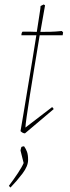

<svg xmlns="http://www.w3.org/2000/svg" viewBox="-20 -592 312 861"><path d="M92 6Q82 6 72 -4Q77 -33 85.5 -83.5Q94 -134 104 -195.5Q114 -257 124.5 -319Q135 -381 143 -434H76Q76 -445 81 -450Q99 -450 115 -450Q131 -450 145 -449Q152 -495 157 -526.5Q162 -558 162 -565L176 -572L182 -568Q173 -516 161 -449Q183 -449 206 -449.5Q229 -450 257 -453L263 -447L261 -434H158Q147 -367 135.5 -297.5Q124 -228 114.5 -168Q105 -108 99.5 -68.5Q94 -29 94 -20L214 -112L221 -103ZM27 249Q26 248 23 245Q20 242 20 241Q42 212 60.5 184Q79 156 86 139L72 83Q73 76 76 67Q82 64 88 64Q96 75 101 88.5Q106 102 106 125Q106 153 81 186Q56 219 27 249Z"/></svg>

Font: Labrada Thin
Style: Italic
Weight: 100
Italic angle: -7°
Designer: Mercedes Jáuregui
Foundry: Omnibus-Type Team
Version: Version 1.000; ttfautohint (v1.8.4.7-5d5b)